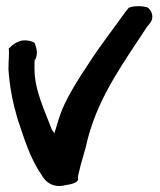

<svg xmlns="http://www.w3.org/2000/svg" viewBox="-20 -586 528 635"><path d="M8 -359V-356C12 -296 23 -244 38 -193C59 -131 79 -62 118 -7C118 -7 140 42 198 26C215 24 243 17 238 3V2C238 1 238 -6 241 -16C249 -54 261 -83 271 -130C309 -273 394 -386 466 -497L475 -508C492 -528 482 -552 467 -562C452 -566 423 -568 405 -560V-559L395 -547C360 -497 310 -434 272 -374C242 -329 208 -276 186 -225C176 -200 168 -173 160 -145C159 -148 155 -152 152 -156C127 -223 94 -287 94 -360C94 -372 94 -384 95 -394V-386C109 -410 98 -433 95 -443C90 -449 72 -454 53 -452C31 -447 18 -434 16 -432L8 -424L9 -427C11 -409 8 -384 8 -359Z"/></svg>

Font: Stray Cat
Style: BlkExt
Weight: 900
Version: Version 1.0